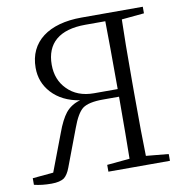

<svg xmlns="http://www.w3.org/2000/svg" viewBox="-82 -804 859 891"><g transform="rotate(-10 348.0 -358.5)"><path d="M90 9C117 9 137 4 150 -5C161 -14 171 -29 179 -51L245 -226C261 -270 278 -299 296 -313C315 -327 347 -334 392 -334H468C468 -202 467 -105 466 -42L359 -32V0H649V-32L543 -42C541 -106 540 -204 540 -335V-391C540 -522 541 -620 543 -685L649 -695V-726H360C205 -726 110 -656 110 -533C110 -487 125 -448 155 -415C187 -380 231 -358 287 -349C258 -341 235 -326 218 -305C203 -286 187 -256 172 -214L106 -40L8 -31V0C32 6 59 9 90 9ZM356 -370C304 -370 262 -386 231 -418C201 -448 186 -487 186 -534C186 -635 249 -690 372 -690H466C467 -625 468 -519 468 -370Z"/></g></svg>

Font: AllPunType Light
Style: Regular
Weight: 300
Version: 1.0